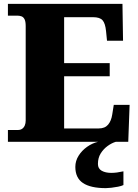

<svg xmlns="http://www.w3.org/2000/svg" viewBox="-20 -734 715 994"><path d="M21 0V-61H72Q86 -61 95 -67.5Q104 -74 108.5 -85Q113 -96 113 -110V-599Q113 -623 107 -634.5Q101 -646 91 -649.5Q81 -653 70 -653H21V-714H614L617 -523H534L529 -573Q525 -613 511 -629Q497 -645 462 -645H312V-407H548V-339H312V-69H491Q523 -69 539.5 -88.5Q556 -108 561 -141L569 -191H651L644 0ZM528 240Q449 240 409.5 213.5Q370 187 370 130Q370 99 387 72Q404 45 431 26Q458 7 488 0H580Q559 6 537.5 21.5Q516 37 501.5 60Q487 83 487 115Q487 139 506.5 150Q526 161 556 161Q570 161 585.5 159Q601 157 619 153V224Q609 229 591.5 232.5Q574 236 556.5 238Q539 240 528 240Z"/></svg>

Font: Noto Serif Gujarati Black
Style: Regular
Weight: 900
Version: Version 2.102